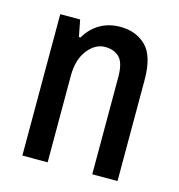

<svg xmlns="http://www.w3.org/2000/svg" viewBox="-86 -614 642 690"><g transform="rotate(15 235.0 -269.0)"><path d="M58 0V-526H132L144 -464H150Q171 -500 204 -519Q237 -538 279 -538Q338 -538 375 -501.5Q412 -465 412 -376V0H318V-361Q318 -415 298 -434.5Q278 -454 245 -454Q208 -454 180 -418Q152 -382 152 -322V0Z"/></g></svg>

Font: Archivo Narrow Medium
Style: Regular
Weight: 500
Designer: Hector Gatti
Foundry: Omnibus-Type
Version: Version 3.002